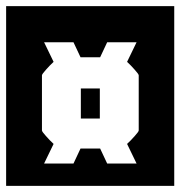

<svg xmlns="http://www.w3.org/2000/svg" viewBox="-40 -606 589 627"><path d="M255 -419Q255 -419 247 -419Q239 -419 223 -419L200 -468Q200 -468 200 -468Q200 -468 200 -468Q200 -468 186.8 -468Q173.5 -468 150 -468Q130.5 -468 117.2 -468Q104 -468 104 -468Q104 -468 104 -468Q104 -468 104 -468L135 -404Q135 -404 135 -404Q135 -404 135 -404Q129 -398.5 122.5 -391.8Q116 -385 110 -378.2Q104 -371.5 100.5 -366.8Q97 -362 97 -360V-180Q97 -178 100.5 -173.2Q104 -168.5 110 -161.8Q116 -155 122.5 -148.2Q129 -141.5 135 -136Q135 -136 135 -136Q135 -136 135 -136L104 -72Q104 -72 104 -72Q104 -72 104 -72Q104 -72 117.2 -72Q130.5 -72 150 -72Q173.5 -72 186.8 -72Q200 -72 200 -72Q200 -72 200 -72Q200 -72 200 -72L223 -121Q239 -121 247 -121Q255 -121 255 -121Q255 -121 263.2 -121Q271.5 -121 287 -121L310 -72Q310 -72 310 -72Q310 -72 310 -72Q310 -72 323.5 -72Q337 -72 360 -72Q379.5 -72 392.8 -72Q406 -72 406 -72Q406 -72 406 -72Q406 -72 406 -72L375 -136Q375 -136 375 -136Q375 -136 375 -136Q381 -141.5 387.5 -148.2Q394 -155 400 -161.8Q406 -168.5 409.5 -173.2Q413 -178 413 -180V-360Q413 -362 409.5 -366.8Q406 -371.5 400 -378.2Q394 -385 387.5 -391.8Q381 -398.5 375 -404Q375 -404 375 -404Q375 -404 375 -404L406 -468Q406 -468 406 -468Q406 -468 406 -468Q406 -468 392.8 -468Q379.5 -468 360 -468Q337 -468 323.5 -468Q310 -468 310 -468Q310 -468 310 -468Q310 -468 310 -468L287 -419Q271.5 -419 263.2 -419Q255 -419 255 -419ZM255 -317Q268.5 -317 277.2 -317Q286 -317 286 -317Q286 -317 286 -317Q286 -317 286 -317V-219Q286 -219 286 -219Q286 -219 286 -219Q286 -219 277.2 -219Q268.5 -219 255 -219Q241.5 -219 232.8 -219Q224 -219 224 -219Q224 -219 224 -219Q224 -219 224 -219V-317Q224 -317 224 -317Q224 -317 224 -317Q224 -317 232.8 -317Q241.5 -317 255 -317ZM-20 1Q-20 1 -20 1Q-20 1 -20 1Q-20 1 -20 1Q-20 1 -20 1Q-20 1 -20 1Q-20 1 -20 1Q-20 1 -20 1Q-20 1 -20 1Q-20 1 -20 -30.8Q-20 -62.5 -20 -115Q-20 -167.5 -20 -230Q-20 -292.5 -20 -355Q-20 -417.5 -20 -470Q-20 -522.5 -20 -554.2Q-20 -586 -20 -586Q-20 -586 -20 -586Q-20 -586 -20 -586Q-20 -586 -20 -586Q-20 -586 -20 -586Q-20 -586 -20 -586Q-20 -586 -20 -586Q-20 -586 -20 -586Q-20 -586 -20 -586Q5 -586 35.2 -586Q65.5 -586 97 -586Q128.5 -586 157.5 -586Q186.5 -586 209.8 -586Q233 -586 246.5 -586Q260 -586 260 -586Q260 -586 260 -586Q260 -586 260 -586Q260 -586 260 -586Q260 -586 260 -586Q260 -586 260 -586Q260 -586 260 -586Q260 -586 273 -586Q286 -586 308 -586Q330 -586 358 -586Q386 -586 416.2 -586Q446.5 -586 475.8 -586Q505 -586 529 -586Q529 -586 529 -586Q529 -586 529 -586Q529 -586 529 -586Q529 -586 529 -586Q529 -586 529 -586Q529 -586 529 -586Q529 -586 529 -586Q529 -586 529 -586Q529 -586 529 -554.2Q529 -522.5 529 -470Q529 -417.5 529 -355Q529 -292.5 529 -230Q529 -167.5 529 -115Q529 -62.5 529 -30.8Q529 1 529 1Q529 1 529 1Q529 1 529 1Q529 1 529 1Q529 1 529 1Q529 1 529 1Q529 1 529 1Q529 1 529 1Q529 1 529 1Q505 1 476 1Q447 1 416.8 1Q386.5 1 358.5 1Q330.5 1 308.2 1Q286 1 273 1Q260 1 260 1Q260 1 260 1Q260 1 260 1Q260 1 260 1Q260 1 260 1Q260 1 260 1Q260 1 260 1Q260 1 246.5 1Q233 1 210 1Q187 1 158.2 1Q129.5 1 98 1Q66.5 1 36 1Q5.5 1 -20 1Z"/></svg>

Font: Honk
Style: Regular
Weight: 400
Designer: Noopur Datye & Yesha Goshar
Foundry: Ek Type
Version: Version 1.000